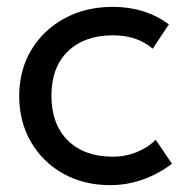

<svg xmlns="http://www.w3.org/2000/svg" viewBox="-20 -525 548 560"><path d="M301.5 15Q224 15 164 -18.8Q104 -52.5 70 -111.5Q36 -170.5 36 -245Q36 -320.5 71.2 -379.2Q106.5 -438 168.2 -471.5Q230 -505 309 -505Q403.5 -505 472.5 -454L425.5 -383Q380 -422 309.5 -422Q226.5 -422 178.2 -375.5Q130 -329 130 -246Q130 -162.5 178 -115.2Q226 -68 309 -68Q347 -68 380 -81.8Q413 -95.5 434 -117.5L481.5 -47.5Q443 -18 397 -1.5Q351 15 301.5 15Z"/></svg>

Font: Geologica Light
Style: Regular
Weight: 300
Designer: Sindre Bremnes, Frode Helland
Foundry: Monokrom Skriftforlag AS
Version: Version 1.010; ttfautohint (v1.8.4.7-5d5b);gftools[0.9.28]